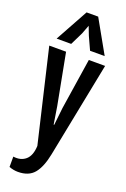

<svg xmlns="http://www.w3.org/2000/svg" viewBox="-216 -1039 867 1320"><g transform="rotate(20 217.0 -379.0)"><path d="M38.6 129.4Q94.7 137.2 130.4 106.2Q166 75.2 168.9 3.9L9.8 -672.4H132.8L203.6 -300.3L224.1 -171.9H228L242.2 -300.3L299.3 -672.4H418.5L280.3 24.9Q261.2 121.6 221.7 169.4Q182.1 217.3 103.5 217.3Q71.8 217.3 38.6 205.1ZM257.8 -974.6 392.6 -734.9H285.6L242.7 -828.6L217.8 -893.1L193.4 -828.6L147.5 -734.9H41L172.9 -974.6Z"/></g></svg>

Font: Fjalla One
Style: Regular
Weight: 400
Designer: Irina Smirnova, Eben Sorkin
Foundry: Sorkin Type
Version: Version 1.002; ttfautohint (v1.8.4.7-5d5b);gftools[0.9.25]